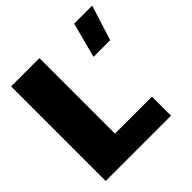

<svg xmlns="http://www.w3.org/2000/svg" viewBox="-177 -822 969 969"><g transform="rotate(-45 308.0 -337.5)"><path d="M438.5 -486.5H557.5L616.5 -674H488ZM39 0H505V-136H241V-675H39Z"/></g></svg>

Font: Anybody Thin ExtraBold
Style: Regular
Weight: 800
Version: Version 1.113;gftools[0.9.25]